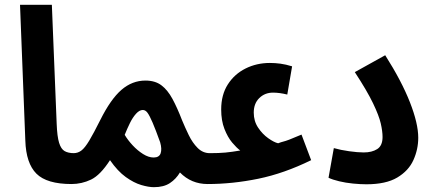

<svg xmlns="http://www.w3.org/2000/svg" viewBox="-20 -758 1789 796"><path d="M277 5Q174 5 131 -38Q88 -81 85 -175L63 -738H195L215 -244Q217 -192 225 -166Q233 -140 248 -131.5Q263 -123 287 -123Q318 -123 333 -105.5Q348 -88 348 -61Q348 -31 330 -13Q312 5 277 5Z M276 5 285 -123Q303 -123 317.5 -134Q332 -145 350 -175Q368 -205 396 -261Q439 -347 483.5 -385.5Q528 -424 583 -424Q623 -424 649 -404.5Q675 -385 695 -348Q715 -311 735 -259Q747 -230 762.5 -198Q778 -166 799.5 -144.5Q821 -123 850 -123Q881 -123 896.5 -105Q912 -87 912 -61Q912 -33 893.5 -14Q875 5 841 5Q773 5 726 -43Q710 -16 684.5 1Q659 18 618 18Q596 18 565.5 9Q535 0 501.5 -24Q468 -48 436 -94Q396 -32 357.5 -13.5Q319 5 276 5ZM497 -199Q510 -177 530 -155.5Q550 -134 573 -119.5Q596 -105 617 -105Q640 -105 646 -122.5Q652 -140 644 -168Q625 -221 612.5 -250Q600 -279 591.5 -290.5Q583 -302 572 -302Q558 -302 544 -286.5Q530 -271 518.5 -247.5Q507 -224 497 -199Z M840 5 850 -123Q888 -123 914.5 -125.5Q941 -128 976 -134Q961 -145 942.5 -167Q924 -189 910.5 -223.5Q897 -258 897 -304Q897 -365 924.5 -408Q952 -451 998 -474Q1044 -497 1099 -497Q1121 -497 1143 -494Q1165 -491 1191 -483L1171 -366Q1139 -374 1112 -374Q1078 -374 1055 -351.5Q1032 -329 1032 -291Q1032 -256 1050 -229Q1068 -202 1092 -185Q1116 -168 1133 -164Q1146 -169 1154.5 -171Q1163 -173 1179 -179Q1195 -185 1230 -200L1270 -94Q1158 -39 1051 -17Q944 5 840 5Z M1342 -21 1364 -144Q1392 -136 1427.5 -131Q1463 -126 1488 -126Q1522 -126 1544 -140Q1566 -154 1566 -190Q1566 -214 1558.5 -246.5Q1551 -279 1526.5 -330Q1502 -381 1451 -459L1577 -529Q1645 -422 1679.5 -334Q1714 -246 1714 -187Q1714 -139 1694 -94.5Q1674 -50 1627 -22Q1580 6 1499 6Q1474 6 1443.5 3Q1413 0 1386 -6.5Q1359 -13 1342 -21Z"/></svg>

Font: Noto Sans Arabic ExtCond
Style: Bold
Weight: 700
Width: 2
Designer: Monotype Design Team, Nadine Chahine, Nizar Qandah and Khaled Hosny
Foundry: Monotype Imaging Inc.
Version: Version 2.012; ttfautohint (v1.8.4.7-5d5b)